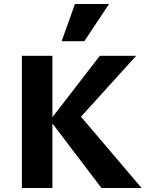

<svg xmlns="http://www.w3.org/2000/svg" viewBox="-20 -936 725 956"><path d="M485 0 229 -337 477 -658H658L348 -316L355 -388L685 0ZM89 0V-658H241V0ZM287 -731 353 -916H523L400 -731Z"/></svg>

Font: Ysabeau Infant ExtraBold
Style: Regular
Weight: 800
Designer: Christian Thalmann (Catharsis Fonts)
Version: Version 2.001;gftools[0.9.30]; featfreeze: ss01,ss02,lnum